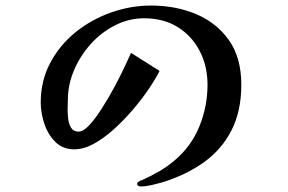

<svg xmlns="http://www.w3.org/2000/svg" viewBox="-20 -684 1040 693"><path d="M851 -378Q851 -475 807 -538Q763 -601 689 -632.5Q615 -664 525 -664Q452 -664 381 -639Q310 -614 252.5 -567.5Q195 -521 161 -456.5Q127 -392 127 -314Q127 -278 139.5 -239Q152 -200 179 -172.5Q206 -145 248 -145Q282 -145 318.5 -165Q355 -185 391 -217.5Q427 -250 459.5 -288Q492 -326 517 -363Q542 -400 556 -428L453 -493Q446 -478 430.5 -444.5Q415 -411 393.5 -371Q372 -331 348.5 -294Q325 -257 303 -233Q281 -209 264 -209Q245 -209 236.5 -223Q228 -237 226 -256Q224 -275 224 -288Q224 -297 224.5 -306Q225 -315 225 -324Q225 -378 247 -430Q269 -482 307 -524.5Q345 -567 395 -592.5Q445 -618 500 -618Q570 -618 621 -586.5Q672 -555 700.5 -500.5Q729 -446 729 -378Q729 -300 699.5 -227.5Q670 -155 609 -104Q583 -82 553.5 -65Q524 -48 493 -34Q487 -33 482 -29Q475 -27 475 -20Q475 -16 479 -13.5Q483 -11 487 -11Q505 -11 525 -15.5Q545 -20 563 -25Q651 -52 715.5 -98Q780 -144 815.5 -213.5Q851 -283 851 -378Z"/></svg>

Font: UoqMunThenKhung
Style: Regular
Weight: 400
Designer: Font-Kai, 金井和夫, 宇文滿月
Foundry: Kazuo Kanai, Moonlit Owen
Version: Version 1.197